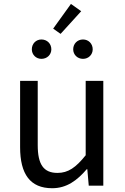

<svg xmlns="http://www.w3.org/2000/svg" viewBox="-20 -963 647 996"><path d="M250.7 13.4C325.3 13.4 379.5 -26.3 430.1 -85.3H432.9L440.4 0H515.9V-543.4H424.5V-157.6C373.2 -93.6 333.5 -66 278.3 -66C206.4 -66 175.7 -109.2 175.7 -210.3V-543.4H84.3V-199.3C84.3 -60.4 136.1 13.4 250.7 13.4ZM194.9 -657.7C224.5 -657.7 246.3 -679.6 246.3 -707.1C246.3 -736.3 224.5 -758.2 194.9 -758.2C166.5 -758.2 145.1 -736.3 145.1 -707.1C145.1 -679.6 166.5 -657.7 194.9 -657.7ZM294.3 -787.3 401.2 -904.8 348 -942.6 255.8 -814.5ZM410.5 -657.7C439.4 -657.7 460.9 -679.6 460.9 -707.1C460.9 -736.3 439.4 -758.2 410.5 -758.2C381.5 -758.2 359.7 -736.3 359.7 -707.1C359.7 -679.6 381.5 -657.7 410.5 -657.7Z"/></svg>

Font: Source Han Sans JP VF
Style: Regular
Weight: 250
Designer: Ryoko NISHIZUKA 西塚涼子 (kana, bopomofo & ideographs); Paul D. Hunt (Latin, Greek & Cyrillic); Sandoll Communications 산돌커뮤니
Foundry: Adobe
Version: Version 2.004;hotconv 1.0.118;makeotfexe 2.5.65603